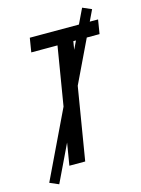

<svg xmlns="http://www.w3.org/2000/svg" viewBox="-133 -895 775 1054"><g transform="rotate(-15 254.5 -368.0)"><path d="M149 0 257 -655H108L121 -735H509L496 -655H347L239 0ZM69 84 18 62 441 -820 492 -798Z"/></g></svg>

Font: Iosevka Term Curly Medium
Style: Italic
Weight: 500
Italic angle: -9°
Designer: Belleve Invis
Foundry: Belleve Invis
Version: Version 32.3.0